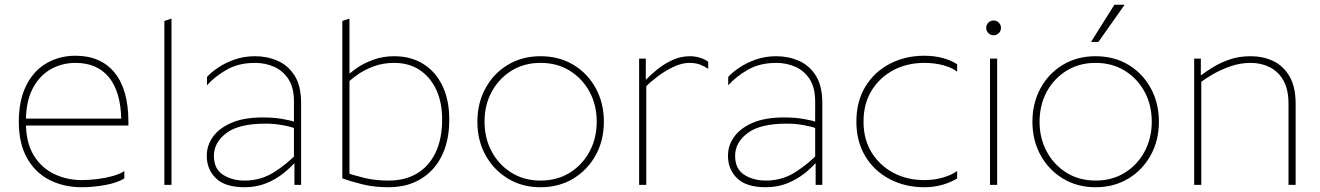

<svg xmlns="http://www.w3.org/2000/svg" viewBox="-20 -776 5543 806"><path d="M89 -270V-259Q89 -177 121.5 -124Q154 -71 207.5 -45.5Q261 -20 324 -20Q356 -20 390.5 -24.5Q425 -29 455 -37.5Q485 -46 502 -58V-27Q471 -8 420 1Q369 10 324 10Q249 10 189 -20Q129 -50 94 -111.5Q59 -173 59 -265Q59 -355 90 -417Q121 -479 175 -510.5Q229 -542 297 -542Q403 -542 461 -471Q519 -400 519 -265V-249H76V-278H489Q486 -393 436.5 -452.5Q387 -512 297 -512Q240 -512 192.5 -485Q145 -458 117 -404Q89 -350 89 -270Z M670 -688 700 -698V0H670Z M1226 -131 1228 -105Q1204 -76 1171 -49.5Q1138 -23 1097 -6.5Q1056 10 1007 10Q925 10 886.5 -27.5Q848 -65 848 -122Q848 -166 874.5 -202.5Q901 -239 953 -261Q1005 -283 1083 -283Q1130 -283 1166.5 -276.5Q1203 -270 1222 -263L1224 -235Q1206 -243 1169.5 -250Q1133 -257 1095 -257Q983 -257 930.5 -217.5Q878 -178 878 -122Q878 -67 916 -42.5Q954 -18 1007 -18Q1074 -18 1128.5 -52Q1183 -86 1226 -131ZM1214 -349Q1214 -409 1190.5 -444.5Q1167 -480 1130 -496Q1093 -512 1051 -512Q982 -512 932 -483.5Q882 -455 849 -418V-453Q866 -472 895.5 -492Q925 -512 964.5 -526Q1004 -540 1051 -540Q1101 -540 1145 -521Q1189 -502 1216.5 -459Q1244 -416 1244 -344V0H1216V-104L1214 -108Z M1447 -698 1417 -688V-27Q1457 -13 1504.5 -1.5Q1552 10 1612 10Q1668 10 1714 -8.5Q1760 -27 1794.5 -63.5Q1829 -100 1847.5 -153Q1866 -206 1866 -275Q1866 -356 1837.5 -415.5Q1809 -475 1757 -507.5Q1705 -540 1635 -540Q1588 -540 1548 -525.5Q1508 -511 1479.5 -491.5Q1451 -472 1437 -457V-426Q1453 -443 1481.5 -463Q1510 -483 1549 -497.5Q1588 -512 1635 -512Q1697 -512 1742 -482Q1787 -452 1811.5 -399Q1836 -346 1836 -275Q1836 -192 1808 -134.5Q1780 -77 1730 -47.5Q1680 -18 1612 -18Q1555 -18 1510 -29Q1465 -40 1427 -53L1447 -27Z M2249 10Q2327 10 2387 -26.5Q2447 -63 2481 -125Q2515 -187 2515 -265Q2515 -343 2481 -405.5Q2447 -468 2387 -504Q2327 -540 2249 -540Q2172 -540 2112 -504Q2052 -468 2018 -405.5Q1984 -343 1984 -265Q1984 -187 2018 -125Q2052 -63 2112 -26.5Q2172 10 2249 10ZM2249 -18Q2180 -18 2127 -51Q2074 -84 2044 -140Q2014 -196 2014 -265Q2014 -335 2044 -390.5Q2074 -446 2127 -479Q2180 -512 2249 -512Q2319 -512 2372 -479Q2425 -446 2455 -390.5Q2485 -335 2485 -265Q2485 -196 2455 -140Q2425 -84 2372 -51Q2319 -18 2249 -18Z M2663 -530H2691V-438L2693 -424V0H2663ZM2876 -540Q2919 -540 2953 -517V-487Q2937 -498 2918.5 -505Q2900 -512 2874 -512Q2842 -512 2806.5 -495Q2771 -478 2740 -454.5Q2709 -431 2689 -410L2686 -436Q2709 -460 2738.5 -484Q2768 -508 2803 -524Q2838 -540 2876 -540Z M3414 -131 3416 -105Q3392 -76 3359 -49.5Q3326 -23 3285 -6.5Q3244 10 3195 10Q3113 10 3074.5 -27.5Q3036 -65 3036 -122Q3036 -166 3062.5 -202.5Q3089 -239 3141 -261Q3193 -283 3271 -283Q3318 -283 3354.5 -276.5Q3391 -270 3410 -263L3412 -235Q3394 -243 3357.5 -250Q3321 -257 3283 -257Q3171 -257 3118.5 -217.5Q3066 -178 3066 -122Q3066 -67 3104 -42.5Q3142 -18 3195 -18Q3262 -18 3316.5 -52Q3371 -86 3414 -131ZM3402 -349Q3402 -409 3378.5 -444.5Q3355 -480 3318 -496Q3281 -512 3239 -512Q3170 -512 3120 -483.5Q3070 -455 3037 -418V-453Q3054 -472 3083.5 -492Q3113 -512 3152.5 -526Q3192 -540 3239 -540Q3289 -540 3333 -521Q3377 -502 3404.5 -459Q3432 -416 3432 -344V0H3404V-104L3402 -108Z M3998 -506V-475Q3977 -492 3940 -502Q3903 -512 3860 -512Q3788 -512 3730.5 -481.5Q3673 -451 3639 -396Q3605 -341 3605 -265Q3605 -191 3639 -136Q3673 -81 3730.5 -50.5Q3788 -20 3860 -20Q3903 -20 3939.5 -31Q3976 -42 3998 -58V-27Q3973 -11 3937 -0.5Q3901 10 3860 10Q3780 10 3715 -24Q3650 -58 3612.5 -120Q3575 -182 3575 -265Q3575 -350 3612.5 -412Q3650 -474 3715 -508Q3780 -542 3860 -542Q3901 -542 3937 -532.5Q3973 -523 3998 -506Z M4136 -530H4166V0H4136ZM4151 -628Q4138 -628 4129 -637Q4120 -646 4120 -659Q4120 -672 4129 -681Q4138 -690 4151 -690Q4164 -690 4173 -681Q4182 -672 4182 -659Q4182 -646 4173 -637Q4164 -628 4151 -628Z M4579 10Q4657 10 4717 -26.5Q4777 -63 4811 -125Q4845 -187 4845 -265Q4845 -343 4811 -405.5Q4777 -468 4717 -504Q4657 -540 4579 -540Q4502 -540 4442 -504Q4382 -468 4348 -405.5Q4314 -343 4314 -265Q4314 -187 4348 -125Q4382 -63 4442 -26.5Q4502 10 4579 10ZM4579 -18Q4510 -18 4457 -51Q4404 -84 4374 -140Q4344 -196 4344 -265Q4344 -335 4374 -390.5Q4404 -446 4457 -479Q4510 -512 4579 -512Q4649 -512 4702 -479Q4755 -446 4785 -390.5Q4815 -335 4815 -265Q4815 -196 4785 -140Q4755 -84 4702 -51Q4649 -18 4579 -18ZM4701 -756H4658L4560 -600Q4560 -600 4563 -600Q4566 -600 4571 -600Q4576 -600 4580.5 -600Q4585 -600 4588 -600Q4591 -600 4591 -600Z M4993 -530H5021V-458L5023 -444V0H4993ZM5230 -512Q5187 -512 5146.5 -498Q5106 -484 5073 -465Q5040 -446 5019 -430L5016 -456Q5040 -474 5071.5 -493.5Q5103 -513 5142.5 -526.5Q5182 -540 5230 -540Q5282 -540 5324.5 -520Q5367 -500 5393 -456Q5419 -412 5419 -340V0H5389V-340Q5389 -401 5367.5 -438.5Q5346 -476 5310 -494Q5274 -512 5230 -512Z"/></svg>

Font: Roundo Variable
Style: Regular
Weight: 200
Designer: Shiva Nallaperumal
Foundry: Indian Type Foundry
Version: Version 2.000